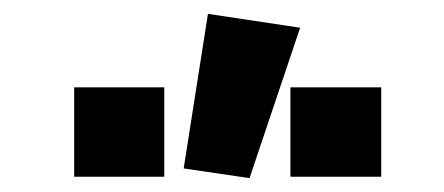

<svg xmlns="http://www.w3.org/2000/svg" viewBox="-20 -866 640 277"><path d="M245 -623 280 -846 413 -826 340 -609ZM530 -740V-611H399V-740ZM217 -740V-611H87V-740Z"/></svg>

Font: iA Writer Quattro V
Style: Regular
Weight: 400
Designer: Mike Abbink, Paul van der Laan, Pieter van Rosmalen, Oliver Reichenstein
Foundry: Information Architects Inc.
Version: Version 2.000